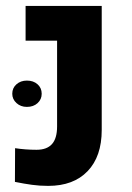

<svg xmlns="http://www.w3.org/2000/svg" viewBox="-20 -604 436 634"><path d="M139.2 9.8Q110.8 9.8 85.7 6.3Q60.5 2.9 29.3 -3.4L29.8 -114.7Q64.5 -109.4 100.6 -109.4Q134.8 -109.4 151.6 -128.2Q168.5 -147 168.5 -186.5V-469.7H64.5V-584.5H315.9V-174.8Q315.9 -87.4 269.3 -38.8Q222.7 9.8 139.2 9.8ZM68.8 -251Q48.3 -251 34.4 -263.7Q20.5 -276.4 20.5 -294.4Q20.5 -313.5 34.4 -325.7Q48.3 -337.9 68.8 -337.9Q90.3 -337.9 104 -325.7Q117.7 -313.5 117.7 -294.4Q117.7 -275.9 104 -263.4Q90.3 -251 68.8 -251Z"/></svg>

Font: Heebo
Style: Bold
Weight: 700
Designer: Oded Ezer
Foundry: Ezer Type House
Version: Version 3.100